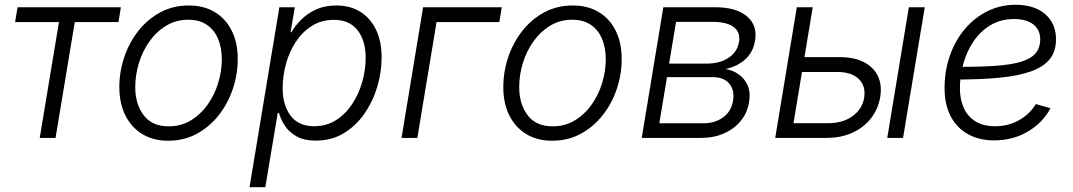

<svg xmlns="http://www.w3.org/2000/svg" viewBox="-20 -571 4443 795"><path d="M144.5 0 224.1 -479.5H42.5L52.7 -541H480.5L470.7 -479.5H289.6L210 0Z M676.8 11.7Q614.3 11.7 568.8 -16.1Q523.4 -43.9 498.8 -93.8Q474.1 -143.6 474.1 -210Q474.1 -273.4 494.4 -334Q514.6 -394.5 552.7 -442.9Q590.8 -491.2 643.6 -519.8Q696.3 -548.3 761.7 -548.3Q824.2 -548.3 869.6 -520.8Q915 -493.2 939.7 -443.4Q964.4 -393.6 964.4 -327.1Q964.4 -262.7 943.8 -202.1Q923.3 -141.6 885.3 -93.5Q847.2 -45.4 794.4 -16.8Q741.7 11.7 676.8 11.7ZM678.2 -47.9Q730 -47.9 770.8 -72.8Q811.5 -97.7 840.1 -138.2Q868.7 -178.7 883.5 -227.8Q898.4 -276.9 898.4 -325.7Q898.4 -373 883.1 -409.9Q867.7 -446.8 836.9 -468Q806.2 -489.3 759.8 -489.3Q709 -489.3 668.5 -464.8Q627.9 -440.4 599.1 -399.9Q570.3 -359.4 555.2 -310.1Q540 -260.7 540 -210.4Q540 -139.6 575 -93.8Q609.9 -47.9 678.2 -47.9Z M1013.2 204.1 1136.7 -541H1200.7L1183.1 -437.5H1186.5Q1202.1 -464.8 1227.8 -490.2Q1253.4 -515.6 1289.3 -532Q1325.2 -548.3 1372.1 -548.3Q1430.7 -548.3 1472.7 -521.7Q1514.6 -495.1 1537.4 -447Q1560.1 -398.9 1560.1 -333Q1560.1 -271 1541.5 -209.7Q1522.9 -148.4 1487.8 -98.6Q1452.6 -48.8 1402.3 -18.8Q1352.1 11.2 1288.6 11.2Q1239.7 11.2 1208.5 -6.1Q1177.2 -23.4 1159.9 -49.8Q1142.6 -76.2 1135.3 -103H1129.9L1078.6 204.1ZM1280.8 -48.3Q1332 -48.3 1371.6 -73.7Q1411.1 -99.1 1438.5 -140.6Q1465.8 -182.1 1480 -232.2Q1494.1 -282.2 1494.1 -331.5Q1494.1 -401.9 1460.9 -445.3Q1427.7 -488.8 1362.3 -488.8Q1311 -488.8 1271.5 -463.9Q1231.9 -439 1204.8 -397.7Q1177.7 -356.4 1164.1 -306.4Q1150.4 -256.3 1150.4 -206.1Q1150.4 -134.8 1183.6 -91.6Q1216.8 -48.3 1280.8 -48.3Z M2057.6 -541 2047.4 -479.5H1787.6L1708 0H1642.6L1731.9 -541Z M2266.6 11.7Q2204.1 11.7 2158.7 -16.1Q2113.3 -43.9 2088.6 -93.8Q2064 -143.6 2064 -210Q2064 -273.4 2084.2 -334Q2104.5 -394.5 2142.6 -442.9Q2180.7 -491.2 2233.4 -519.8Q2286.1 -548.3 2351.6 -548.3Q2414.1 -548.3 2459.5 -520.8Q2504.9 -493.2 2529.5 -443.4Q2554.2 -393.6 2554.2 -327.1Q2554.2 -262.7 2533.7 -202.1Q2513.2 -141.6 2475.1 -93.5Q2437 -45.4 2384.3 -16.8Q2331.5 11.7 2266.6 11.7ZM2268.1 -47.9Q2319.8 -47.9 2360.6 -72.8Q2401.4 -97.7 2429.9 -138.2Q2458.5 -178.7 2473.4 -227.8Q2488.3 -276.9 2488.3 -325.7Q2488.3 -373 2472.9 -409.9Q2457.5 -446.8 2426.8 -468Q2396 -489.3 2349.6 -489.3Q2298.8 -489.3 2258.3 -464.8Q2217.8 -440.4 2189 -399.9Q2160.2 -359.4 2145 -310.1Q2129.9 -260.7 2129.9 -210.4Q2129.9 -139.6 2164.8 -93.8Q2199.7 -47.9 2268.1 -47.9Z M2637.2 0 2726.6 -541H2940.9Q3028.8 -541 3073 -503.4Q3117.2 -465.8 3106.4 -402.3Q3098.6 -355 3065.9 -325.4Q3033.2 -295.9 2984.4 -285.2Q3016.1 -279.8 3040.3 -262Q3064.5 -244.1 3076.4 -215.6Q3088.4 -187 3081.5 -147.5Q3074.7 -104.5 3047.6 -71Q3020.5 -37.6 2978.3 -18.8Q2936 0 2882.8 0ZM2710 -60.5H2893.1Q2940.4 -60.5 2974.1 -85Q3007.8 -109.4 3015.1 -152.8Q3022.5 -196.8 3000.2 -224.1Q2978 -251.5 2931.6 -251.5H2741.7ZM2750.5 -307.6H2906.2Q2960.4 -307.6 2996.8 -331.8Q3033.2 -356 3040 -397.9Q3046.4 -438 3017.6 -459.2Q2988.8 -480.5 2931.2 -480.5H2779.3Z M3298.8 -334.5H3456.5Q3518.1 -334.5 3558.3 -313.2Q3598.6 -292 3615.7 -254.6Q3632.8 -217.3 3624.5 -168.5Q3616.2 -119.6 3586.7 -81.5Q3557.1 -43.5 3510 -21.7Q3462.9 0 3401.9 0H3189.9L3279.3 -541H3345.2L3265.6 -61H3410.2Q3469.7 -61 3510 -90.1Q3550.3 -119.1 3558.1 -166Q3565.9 -214.4 3536.1 -243.7Q3506.3 -272.9 3447.3 -272.9H3288.6ZM3653.8 0 3743.2 -541H3809.1L3719.2 0Z M4096.7 10.3Q4034.2 10.3 3987.8 -15.6Q3941.4 -41.5 3916.3 -89.8Q3891.1 -138.2 3891.1 -205.6Q3891.1 -278.3 3913.3 -341.3Q3935.5 -404.3 3975.6 -451.4Q4015.6 -498.5 4069.3 -524.9Q4123 -551.3 4185.5 -551.3Q4237.3 -551.3 4274.7 -533.7Q4312 -516.1 4332.3 -483.9Q4352.5 -451.7 4352.5 -407.7Q4352.5 -358.4 4326.7 -326.2Q4300.8 -293.9 4249 -275.4Q4197.3 -256.8 4119.4 -249.3Q4041.5 -241.7 3938 -241.7L3945.8 -293.9Q4035.6 -293.9 4100.3 -298.3Q4165 -302.7 4206.3 -314.9Q4247.6 -327.1 4267.3 -349.6Q4287.1 -372.1 4287.1 -408.2Q4287.1 -447.3 4258.8 -469.7Q4230.5 -492.2 4179.7 -492.2Q4123.5 -492.2 4081.3 -466.8Q4039.1 -441.4 4011 -399.7Q3982.9 -357.9 3968.8 -307.1Q3954.6 -256.3 3954.6 -205.1Q3954.6 -160.6 3970.2 -125Q3985.8 -89.4 4018.3 -68.8Q4050.8 -48.3 4100.6 -48.3Q4155.3 -48.3 4199.7 -73.5Q4244.1 -98.6 4269 -140.1L4329.6 -123Q4297.9 -62.5 4235.6 -26.1Q4173.3 10.3 4096.7 10.3Z"/></svg>

Font: Inter 17pt Light
Style: Italic
Weight: 300
Italic angle: -9.3988°
Version: Version 4.001;git-66647c0bb